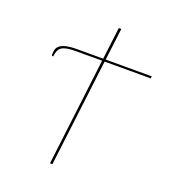

<svg xmlns="http://www.w3.org/2000/svg" viewBox="-129 -796 792 892"><g transform="rotate(20 267.0 -350.0)"><path d="M286 -541.5 305.5 -700H318L298.5 -541.5H526L525 -531H297L232 0H220L284.5 -531H157.5Q130 -531 112.8 -528Q95.5 -525 85.5 -518.2Q75.5 -511.5 70.8 -500Q66 -488.5 64 -472H61Q59 -472 57.8 -473.2Q56.5 -474.5 56.5 -479.5Q56.5 -491.5 59.2 -502.8Q62 -514 72.5 -522.8Q83 -531.5 103.2 -536.5Q123.5 -541.5 158.5 -541.5Z"/></g></svg>

Font: Lato Hairline
Style: Italic
Weight: 100
Italic angle: -7°
Designer: Lukasz Dziedzic
Foundry: tyPoland Lukasz Dziedzic
Version: Version 2.007; 2014-02-27